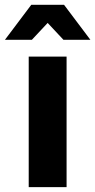

<svg xmlns="http://www.w3.org/2000/svg" viewBox="-46 -771 392 791"><path d="M72.3 0V-537.9H228.3V0ZM-25.7 -607 82.9 -751.3H217.8L326.4 -607H215.4L103.4 -726.7H197.3L85.3 -607Z"/></svg>

Font: Montserrat Thin
Style: Regular
Weight: 100
Designer: Julieta Ulanovsky
Foundry: Julieta Ulanovsky
Version: Version 9.000